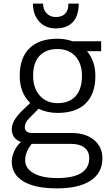

<svg xmlns="http://www.w3.org/2000/svg" viewBox="-20 -800 617 1061"><path d="M294 241Q174 241 109.5 202.5Q45 164 45 93Q45 64 59.5 33.5Q74 3 96 -15Q45 -34 45 -87Q45 -131 99 -185L147 -231Q89 -287 89 -381Q89 -481 143 -533.5Q197 -586 298 -586Q341 -586 381 -572H539V-517H461Q507 -462 507 -381Q507 -281 453.5 -228.5Q400 -176 298 -176Q241 -176 193 -199L140 -145Q117 -122 117 -98Q117 -65 159 -65H377Q453 -65 499.5 -26.5Q546 12 546 75Q546 155 481 198Q416 241 294 241ZM298 -230Q363 -230 398 -269Q433 -308 433 -381Q433 -449 396.5 -489Q360 -529 298 -529Q233 -529 198 -491Q163 -453 163 -381Q163 -313 200 -271.5Q237 -230 298 -230ZM295 184Q473 184 473 74Q473 36 446.5 15.5Q420 -5 372 -5H155Q119 40 119 85Q119 131 166.5 157.5Q214 184 295 184ZM288 -643Q231 -643 196.5 -681Q162 -719 162 -780H218Q218 -747 237.5 -726.5Q257 -706 288 -706Q358 -706 358 -780H415Q415 -713 382.5 -678Q350 -643 288 -643Z"/></svg>

Font: Fauna One
Style: Regular
Weight: 400
Designer: Eduardo Rodriguez Tunni
Foundry: Eduardo Rodriguez Tunni
Version: Version 2.001; ttfautohint (v1.8.4.7-5d5b);gftools[0.9.23]